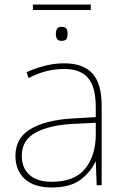

<svg xmlns="http://www.w3.org/2000/svg" viewBox="-20 -816 551 846"><path d="M380 -796V-772H125V-796ZM251 -698Q269 -698 273.5 -688.5Q278 -679 278 -667Q278 -654 273.5 -645Q269 -636 251 -636Q236 -636 231 -645Q226 -654 226 -667Q226 -679 231 -688.5Q236 -698 251 -698ZM264 -537Q346 -537 387 -492.5Q428 -448 428 -350V0H406L402 -103H400Q379 -57 334 -23.5Q289 10 208 10Q129 10 88.5 -28Q48 -66 48 -129Q48 -208 114.5 -247.5Q181 -287 299 -294L402 -300V-343Q402 -433 368 -472.5Q334 -512 264 -512Q224 -512 186.5 -503Q149 -494 106 -472L97 -498Q137 -516 178.5 -526.5Q220 -537 264 -537ZM301 -270Q199 -265 137.5 -232Q76 -199 76 -129Q76 -76 110 -45.5Q144 -15 208 -15Q308 -15 354.5 -72Q401 -129 402 -220V-275Z"/></svg>

Font: Noto Sans Thin
Style: Regular
Weight: 100
Designer: Monotype Design Team
Foundry: Monotype Imaging Inc.
Version: Version 2.007